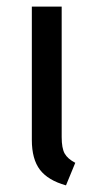

<svg xmlns="http://www.w3.org/2000/svg" viewBox="-20 -547 291 579"><path d="M166 -134Q166 -100 175 -84Q184 -68 207 -56L179 12Q125 -3 100.5 -35Q76 -67 76 -125V-527H166Z"/></svg>

Font: Fira Sans Condensed
Style: Regular
Weight: 400
Width: 3
Designer: bBox Type GmbH & Carrois Corporate GbR & Edenspiekermann AG
Foundry: bBox Type GmbH & Carrois Corporate GbR & Edenspiekermann AG
Version: Version 4.301